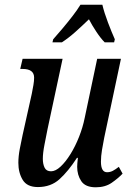

<svg xmlns="http://www.w3.org/2000/svg" viewBox="-20 -786 552 816"><path d="M387 10Q343 10 325.5 -16Q308 -42 308 -77Q308 -89 311 -115H307Q270 -58 233 -24.5Q196 9 141 9Q95 9 76.5 -21.5Q58 -52 58 -94Q58 -121 64 -153Q70 -185 76 -212L115 -387Q119 -407 122 -424.5Q125 -442 125 -456Q125 -493 76 -493H66L76 -536H246L182 -237Q176 -207 169 -171Q162 -135 162 -111Q162 -89 169.5 -73.5Q177 -58 197 -58Q216 -58 237.5 -78Q259 -98 279.5 -131Q300 -164 316 -204.5Q332 -245 340 -285L393 -536H494L423 -201Q418 -176 413.5 -149Q409 -122 409 -99Q409 -54 435 -54Q448 -54 459.5 -60Q471 -66 485 -77L501 -48Q482 -28 454.5 -9Q427 10 387 10ZM206 -619Q223 -638 244.5 -663.5Q266 -689 287 -716Q308 -743 322 -766H415Q423 -732 439 -690Q455 -648 468 -619L465 -606H425Q408 -623 389.5 -651Q371 -679 358 -704Q329 -676 300.5 -650.5Q272 -625 243 -606H203Z"/></svg>

Font: Noto Serif ExtraCondensed Medium
Style: Italic
Weight: 500
Width: 2
Italic angle: -12°
Designer: Monotype Design Team
Foundry: Monotype Imaging Inc.
Version: Version 2.013; ttfautohint (v1.8.4.7-5d5b)